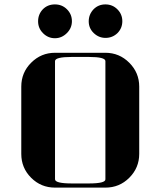

<svg xmlns="http://www.w3.org/2000/svg" viewBox="-20 -856 732 876"><path d="M77.1 -153.8V-460.9Q77.1 -524.9 122.1 -569.8Q167.5 -615.2 231 -615.2H460.9Q524.4 -615.2 569.8 -569.8Q615.2 -524.4 615.2 -460.9V-153.8Q615.2 -90.3 569.8 -44.9Q524.9 0 460.9 0H231Q167 0 122.1 -44.9Q77.1 -89.8 77.1 -153.8ZM153.8 -758.8Q153.8 -791 175.8 -814Q197.8 -835.9 230.5 -835.9Q263.2 -835.9 285.6 -813.5Q308.1 -791 308.1 -759.3Q308.1 -728 285.2 -705.1Q261.7 -681.6 230.5 -681.6Q199.2 -681.6 176.3 -704.6Q153.8 -727.1 153.8 -758.8ZM231 -38.1Q231 -19 308.1 -19H384.8Q461.9 -19 460.9 -38.1V-577.1Q460.9 -596.2 384.8 -596.2H308.1Q231 -596.2 231 -577.1ZM407.2 -814Q429.2 -835.9 460.9 -835.9Q493.2 -835.9 515.6 -813.5Q538.1 -791 538.1 -759.3Q538.1 -727.5 516.1 -705.1Q493.2 -683.1 461.4 -683.1Q430.7 -683.1 407.7 -705.1Q384.8 -727.1 384.8 -758.8Q384.8 -790.5 407.2 -814Z"/></svg>

Font: Hjet
Style: Regular
Weight: 400
Designer: T. Christopher White
Version: Version 1.2